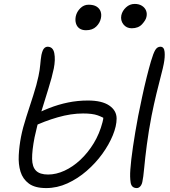

<svg xmlns="http://www.w3.org/2000/svg" viewBox="-20 -947 867 978"><path d="M215 11Q158 11 127 -12Q96 -35 84.5 -72.5Q73 -110 75.5 -156.5Q78 -203 87 -250Q96 -296 114 -351.5Q132 -407 149.5 -461.5Q167 -516 176 -559Q183 -592 185 -617.5Q187 -643 191 -667Q194 -680 197.5 -689Q201 -698 207.5 -703.5Q214 -709 222 -709Q250 -709 256.5 -676.5Q263 -644 254 -598Q245 -554 226 -493.5Q207 -433 187.5 -369Q168 -305 156 -247Q143 -180 143.5 -138.5Q144 -97 163.5 -77.5Q183 -58 225 -58Q266 -58 308.5 -77.5Q351 -97 389.5 -133Q428 -169 457.5 -217.5Q487 -266 502 -324Q507 -342 506.5 -352Q506 -362 505 -378L525 -336Q504 -350 477.5 -359.5Q451 -369 403 -369Q342 -369 274 -349.5Q206 -330 144 -300L131 -350Q181 -377 229.5 -396Q278 -415 327 -425Q376 -435 428 -435Q499 -435 536.5 -409.5Q574 -384 574 -343Q574 -305 554.5 -257.5Q535 -210 501 -163Q467 -116 421.5 -76.5Q376 -37 323.5 -13Q271 11 215 11ZM677 11Q650 11 645.5 -17Q641 -45 644 -84Q647 -129 657.5 -200.5Q668 -272 684 -357Q693 -402 704 -453.5Q715 -505 727 -553Q739 -601 749 -635Q761 -676 771 -692.5Q781 -709 797 -709Q816 -709 818.5 -682.5Q821 -656 814 -621Q811 -604 800.5 -564Q790 -524 777 -470.5Q764 -417 752 -357Q737 -279 728 -210Q719 -141 714.5 -91.5Q710 -42 705 -20Q703 -10 698.5 -3Q694 4 688.5 7.5Q683 11 677 11ZM651 -803Q624 -803 608.5 -823Q593 -843 598 -869Q603 -892 622 -909.5Q641 -927 666 -927Q688 -927 703 -917.5Q718 -908 724 -893Q730 -878 726 -861Q723 -845 704 -824Q685 -803 651 -803ZM418 -793Q398 -793 385 -802Q372 -811 367 -827.5Q362 -844 366 -864Q371 -887 389 -905Q407 -923 431 -923Q457 -923 472 -913.5Q487 -904 492.5 -888.5Q498 -873 494 -854Q489 -830 470 -811.5Q451 -793 418 -793Z"/></svg>

Font: Shantell Sans Light
Style: Italic
Weight: 300
Italic angle: -11°
Designer: Stephen Nixon, Anya Danilova, Shantell Martin
Foundry: Arrow Type
Version: Version 1.008;[ac192a2d6]